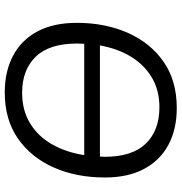

<svg xmlns="http://www.w3.org/2000/svg" viewBox="2 -756 763 807"><g transform="rotate(90 383.5 -352.5)"><path d="M368 9Q280 9 214 -26Q148 -61 112 -128.5Q76 -196 76 -294Q76 -413 118 -508Q160 -603 239.5 -658.5Q319 -714 434 -714Q523 -714 588.5 -679Q654 -644 690 -576.5Q726 -509 726 -412Q726 -292 684 -197Q642 -102 562.5 -46.5Q483 9 368 9ZM431 -641Q359 -641 305.5 -609Q252 -577 218 -521Q184 -465 171 -391H638Q639 -400 639 -411Q639 -527 583.5 -584Q528 -641 431 -641ZM370 -64Q444 -64 498.5 -97.5Q553 -131 586.5 -189.5Q620 -248 632 -325H164Q163 -310 163 -295Q163 -178 218.5 -121Q274 -64 370 -64Z"/></g></svg>

Font: Nunito Sans
Style: Italic
Weight: 400
Italic angle: -9°
Designer: Vernon Adams
Foundry: Vernon Adams
Version: Version 3.006; ttfautohint (v1.8.3)